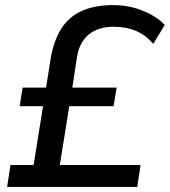

<svg xmlns="http://www.w3.org/2000/svg" viewBox="-20 -734 667 754"><path d="M8 0 21 -86H112L149 -317H57L69 -390H161L179 -504Q191 -574 220 -620.5Q249 -667 300 -690.5Q351 -714 424 -714Q486 -714 540.5 -692Q595 -670 627 -636L582 -562Q550 -598 512 -613.5Q474 -629 427 -629Q365 -629 328 -598Q291 -567 282 -508L264 -390H438L426 -317H252L215 -86H532L519 0Z"/></svg>

Font: Nunito Sans 12pt SemiBold
Style: Italic
Weight: 600
Italic angle: -9°
Designer: Vernon Adams
Foundry: Vernon Adams
Version: Version 3.101;gftools[0.9.27]